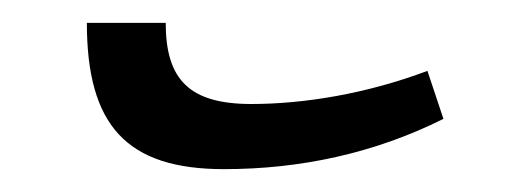

<svg xmlns="http://www.w3.org/2000/svg" viewBox="-20 -355 458 168"><path d="M176 -207C243 -207 308 -221 368 -251L354 -293C301 -273 246 -264 200 -264C146 -264 125 -285 125 -335H56C56 -245 91 -207 176 -207Z"/></svg>

Font: Noto Serif Armenian SemiCondensed
Style: Regular
Weight: 400
Width: 4
Designer: Monotype Design Team
Foundry: Monotype Imaging Inc.
Version: Version 2.008